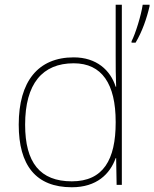

<svg xmlns="http://www.w3.org/2000/svg" viewBox="-20 -780 651 810"><path d="M283 10C388 10 444 -46 468 -113H470L472 0H494V-760H468V-543C468 -501 468 -459 470 -414H468C446 -484 387 -538 291 -538C141 -538 59 -437 59 -254C59 -83 131 10 283 10ZM611 -754V-760H582C576 -717 551 -636 535 -606V-600H552C580 -647 599 -702 611 -754ZM283 -15C149 -15 86 -94 86 -254C86 -427 159 -513 291 -513C410 -513 468 -426 468 -266V-263C468 -107 416 -15 283 -15Z"/></svg>

Font: Noto Sans Arabic Thin
Style: Regular
Weight: 100
Designer: Monotype Design Team, Nadine Chahine, Nizar Qandah and Khaled Hosny
Foundry: Monotype Imaging Inc.
Version: Version 2.012